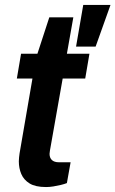

<svg xmlns="http://www.w3.org/2000/svg" viewBox="-20 -743 466 775"><path d="M166 12Q123 12 99.5 -2.5Q76 -17 66 -40.5Q56 -64 56 -92Q56 -100 57 -108Q58 -116 59 -124L111 -426H48L65 -526H131L179 -673H276L250 -526H341L324 -426H233L184 -149Q183 -146 181.5 -135Q180 -124 180 -122Q180 -106 189.5 -97Q199 -88 218 -88H265L250 -4Q240 0 225.5 3.5Q211 7 195.5 9.5Q180 12 166 12ZM287 -555 316 -723H426L366 -555Z"/></svg>

Font: Archivo SemiBold SemiBold
Style: Italic
Weight: 600
Italic angle: -10°
Version: Version 2.001